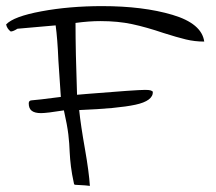

<svg xmlns="http://www.w3.org/2000/svg" viewBox="-40 -620 708 628"><path d="M202 -19Q195 -51 192 -75.5Q189 -100 188 -121Q187 -151 183.5 -180.5Q180 -210 169 -259Q113 -250 94 -250Q74 -250 64 -257.5Q54 -265 54 -282Q54 -292 65 -292L95 -295Q102 -296 159 -303Q157 -332 151 -422Q148 -494 142 -537L17 -526Q3 -517 -5 -517Q-17 -526 -20 -540Q4 -566 95.5 -583Q187 -600 294 -600Q428 -600 524 -571.5Q620 -543 628 -484Q597 -484 568 -491Q539 -498 495 -512Q439 -531 392.5 -541Q346 -551 288 -551Q251 -551 207 -545Q207 -452 212 -310L247 -313Q407 -326 434 -326Q447 -326 452 -324.5Q457 -323 460 -320Q461 -290 403 -277.5Q345 -265 219 -260Q224 -211 238 -132Q251 -58 254 -12Q238 -14 224.5 -14.5Q211 -15 206.5 -15.5Q202 -16 202 -19Z"/></svg>

Font: Indie Flower
Style: Regular
Weight: 400
Designer: Kimberly Geswein
Foundry: Kimberly Geswein
Version: Version 2.000